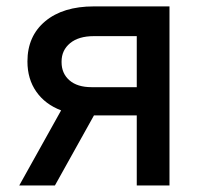

<svg xmlns="http://www.w3.org/2000/svg" viewBox="-20 -565 607 585"><path d="M496.4 0H396.7V-213.4H266.3L147.4 0H38.7L166.2 -228.7Q117.5 -247.2 90.6 -285.7Q63.6 -324.2 63.6 -377.8Q63.6 -454.9 117.7 -500.2Q171.9 -545.5 266 -545.5H496.4ZM396.7 -299.4V-454.9H266Q219.5 -454.9 193.5 -433.4Q167.6 -411.9 167.6 -377.5V-375.4Q167.6 -341.3 191.6 -320.3Q215.6 -299.4 258.9 -299.4Z"/></svg>

Font: Linik Sans Medium
Style: Regular
Weight: 500
Designer: Rasmus Andersson (font), Cristiano Sobral (main changes)
Foundry: rsms
Version: Version 3.018;June 1, 2022;FontCreator 14.0.0.2814 64-bit; t